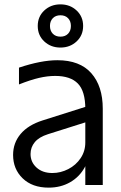

<svg xmlns="http://www.w3.org/2000/svg" viewBox="-20 -848 553 880"><path d="M396 -295 200 -233Q159 -220 139.5 -196.5Q120 -173 120 -142Q120 -105 147.5 -80Q175 -55 220 -55Q258 -55 293 -73Q328 -91 349.5 -123Q371 -155 371 -195V-349Q371 -430 337 -465Q303 -500 233 -500Q198 -500 159 -491Q120 -482 67 -461V-538Q169 -572 243 -572Q346 -572 398.5 -512.5Q451 -453 451 -350V0H371V-119L383 -180H392Q392 -124 368 -80.5Q344 -37 301 -12.5Q258 12 203 12Q128 12 84 -30.5Q40 -73 40 -138Q40 -193 74.5 -234Q109 -275 175 -296L396 -366ZM153 -729Q153 -772 183 -800Q213 -828 257 -828Q301 -828 331 -800Q361 -772 361 -729Q361 -686 331 -658Q301 -630 257 -630Q213 -630 183 -658Q153 -686 153 -729ZM305 -729Q305 -751 292 -764.5Q279 -778 257 -778Q235 -778 222 -764.5Q209 -751 209 -729Q209 -707 222 -693.5Q235 -680 257 -680Q279 -680 292 -693.5Q305 -707 305 -729Z"/></svg>

Font: TASA Explorer VF
Style: Regular
Weight: 400
Designer: Weizhong Zhang
Foundry: Local Remote
Version: Version 1.000;Glyphs 3.2 (3192)